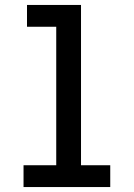

<svg xmlns="http://www.w3.org/2000/svg" viewBox="-20 -755 540 775"><path d="M75 0V-88H207V-647H89V-735H307V-88H425V0Z"/></svg>

Font: Iosevka Slab Semibold
Style: Regular
Weight: 600
Monospace: yes
Designer: Belleve Invis
Foundry: Belleve Invis
Version: Version 11.1.1; ttfautohint (v1.8.3)